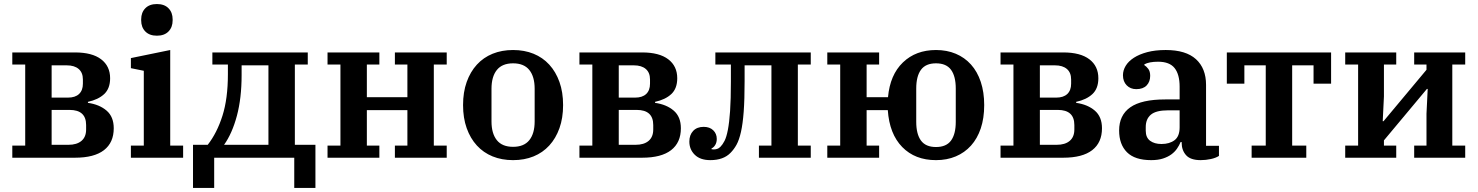

<svg xmlns="http://www.w3.org/2000/svg" viewBox="-20 -782 7326 952"><path d="M41 -60H105V-462H41V-522H352Q437 -522 481.5 -488Q526 -454 526 -394Q526 -343 496.5 -315.5Q467 -288 416 -277V-272Q473 -264 508.5 -233.5Q544 -203 544 -146Q544 -75 495.5 -37.5Q447 0 352 0H41ZM319 -64Q361 -64 384 -83.5Q407 -103 407 -140V-162Q407 -237 325 -237H236V-64ZM317 -298Q353 -298 372 -316Q391 -334 391 -367V-388Q391 -422 370 -440Q349 -458 311 -458H236V-298Z M758 -605Q721 -605 700.5 -626Q680 -647 680 -681V-686Q680 -720 700.5 -741Q721 -762 758 -762Q795 -762 815.5 -741Q836 -720 836 -686V-681Q836 -647 815.5 -626Q795 -605 758 -605ZM629 -60H693V-431L629 -444V-494L824 -534V-60H888V0H629Z M937 -64H1010Q1056 -123 1083 -208Q1110 -293 1110 -414V-462H1033V-522H1506V-462H1442V-64H1544V150H1439V0H1042V150H937ZM1311 -64V-458H1178V-410Q1178 -295 1154.5 -207.5Q1131 -120 1091 -64Z M1604 -60H1668V-462H1604V-522H1861V-462H1799V-300H2000V-462H1938V-522H2195V-462H2131V-60H2195V0H1938V-60H2000V-236H1799V-60H1861V0H1604Z M2524 -54Q2578 -54 2604.5 -87Q2631 -120 2631 -180V-342Q2631 -402 2604.5 -435Q2578 -468 2524 -468Q2470 -468 2443.5 -435Q2417 -402 2417 -342V-180Q2417 -120 2443.5 -87Q2470 -54 2524 -54ZM2524 12Q2468 12 2422.5 -6.5Q2377 -25 2344.5 -60.5Q2312 -96 2294 -146.5Q2276 -197 2276 -261Q2276 -325 2294 -375.5Q2312 -426 2344.5 -461.5Q2377 -497 2422.5 -515.5Q2468 -534 2524 -534Q2580 -534 2625.5 -515.5Q2671 -497 2703.5 -461.5Q2736 -426 2754 -375.5Q2772 -325 2772 -261Q2772 -197 2754 -146.5Q2736 -96 2703.5 -60.5Q2671 -25 2625.5 -6.5Q2580 12 2524 12Z M2853 -60H2917V-462H2853V-522H3164Q3249 -522 3293.5 -488Q3338 -454 3338 -394Q3338 -343 3308.5 -315.5Q3279 -288 3228 -277V-272Q3285 -264 3320.5 -233.5Q3356 -203 3356 -146Q3356 -75 3307.5 -37.5Q3259 0 3164 0H2853ZM3131 -64Q3173 -64 3196 -83.5Q3219 -103 3219 -140V-162Q3219 -237 3137 -237H3048V-64ZM3129 -298Q3165 -298 3184 -316Q3203 -334 3203 -367V-388Q3203 -422 3182 -440Q3161 -458 3123 -458H3048V-298Z M3502 12Q3452 12 3425 -14.5Q3398 -41 3398 -80Q3398 -113 3417 -133Q3436 -153 3469 -153Q3499 -153 3516.5 -136Q3534 -119 3534 -93Q3534 -76 3526.5 -63.5Q3519 -51 3508 -46V-42Q3512 -41 3519 -41Q3527 -41 3535.5 -43.5Q3544 -46 3552 -54Q3563 -65 3572.5 -83.5Q3582 -102 3589 -138Q3596 -174 3600 -231.5Q3604 -289 3604 -377V-462H3527V-522H4000V-462H3936V-60H4000V0H3743V-60H3805V-458H3672V-380Q3672 -289 3667.5 -228.5Q3663 -168 3654 -128Q3645 -88 3632 -64.5Q3619 -41 3602 -24Q3567 12 3502 12Z M4621 12Q4517 12 4453.5 -53Q4390 -118 4382 -236H4277V-60H4339V0H4082V-60H4146V-462H4082V-522H4339V-462H4277V-300H4383Q4393 -411 4457 -472.5Q4521 -534 4621 -534Q4675 -534 4719 -515.5Q4763 -497 4794.5 -462Q4826 -427 4843 -376Q4860 -325 4860 -261Q4860 -196 4843 -145.5Q4826 -95 4794.5 -60Q4763 -25 4719 -6.5Q4675 12 4621 12ZM4621 -53Q4672 -53 4695.5 -85Q4719 -117 4719 -178V-343Q4719 -404 4695.5 -436Q4672 -468 4621 -468Q4570 -468 4546.5 -436Q4523 -404 4523 -343V-178Q4523 -117 4546.5 -85Q4570 -53 4621 -53Z M4941 -60H5005V-462H4941V-522H5252Q5337 -522 5381.5 -488Q5426 -454 5426 -394Q5426 -343 5396.5 -315.5Q5367 -288 5316 -277V-272Q5373 -264 5408.5 -233.5Q5444 -203 5444 -146Q5444 -75 5395.5 -37.5Q5347 0 5252 0H4941ZM5219 -64Q5261 -64 5284 -83.5Q5307 -103 5307 -140V-162Q5307 -237 5225 -237H5136V-64ZM5217 -298Q5253 -298 5272 -316Q5291 -334 5291 -367V-388Q5291 -422 5270 -440Q5249 -458 5211 -458H5136V-298Z M5688 12Q5607 12 5568 -27Q5529 -66 5529 -135Q5529 -211 5584.5 -250Q5640 -289 5758 -289H5829V-352Q5829 -413 5804 -444.5Q5779 -476 5722 -476Q5678 -476 5654 -463V-459Q5664 -453 5673.5 -440.5Q5683 -428 5683 -406Q5683 -377 5665.5 -358.5Q5648 -340 5614 -340Q5585 -340 5566.5 -359Q5548 -378 5548 -409Q5548 -433 5561.5 -455.5Q5575 -478 5602 -495.5Q5629 -513 5668.5 -523.5Q5708 -534 5760 -534Q5860 -534 5910 -488.5Q5960 -443 5960 -361V-59H6024V-9Q6009 1 5984 6.5Q5959 12 5933 12Q5883 12 5861 -12.5Q5839 -37 5839 -75V-78H5834Q5827 -61 5816 -45Q5805 -29 5788 -16.5Q5771 -4 5746.5 4Q5722 12 5688 12ZM5739 -68Q5779 -68 5804 -87Q5829 -106 5829 -151V-235H5772Q5712 -235 5686.5 -213.5Q5661 -192 5661 -152V-134Q5661 -100 5682.5 -84Q5704 -68 5739 -68Z M6186 -60H6256V-458H6150V-367H6063V-522H6580V-367H6493V-458H6387V-60H6457V0H6186Z M6650 -60H6714V-462H6650V-522H6903V-462H6842V-304L6836 -181H6840L7053 -436V-462H6992V-522H7245V-462H7181V-60H7245V0H6992V-60H7053V-218L7059 -341H7055L6842 -86V-60H6903V0H6650Z"/></svg>

Font: IBM Plex Serif SemiBold
Style: Regular
Weight: 600
Designer: Mike Abbink, Paul van der Laan, Pieter van Rosmalen
Foundry: Bold Monday
Version: Version 2.5